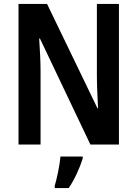

<svg xmlns="http://www.w3.org/2000/svg" viewBox="-20 -734 698 975"><path d="M584 0V-714H472V-348C472 -302 475 -240 478 -184H475L219 -714H74V0H186V-371C186 -419 183 -479 179 -538H183L439 0ZM400 71V61H287C284 101 269 173 258 209V221H329C359 177 385 119 400 71Z"/></svg>

Font: Noto Sans Lao UI Cond SemBd
Style: Regular
Weight: 600
Width: 3
Designer: Monotype Design Team
Foundry: Monotype Imaging Inc.
Version: Version 2.000